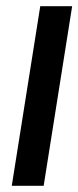

<svg xmlns="http://www.w3.org/2000/svg" viewBox="-20 -600 253 620"><path d="M121 0 213 -580H110L18 0Z"/></svg>

Font: Charger Pro
Style: BlkNarObl
Weight: 900
Designer: Jasper
Foundry: Cannot Into Space Fonts
Version: Version 1.09